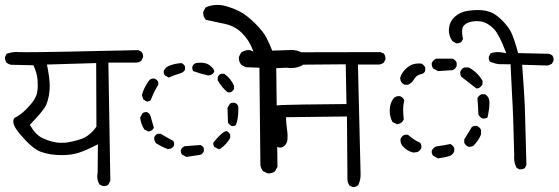

<svg xmlns="http://www.w3.org/2000/svg" viewBox="-20 -757 2237 769"><path d="M391.1 -12.2Q394 -11.7 397 -11.7Q406.7 -11.7 414.1 -17.6L421.9 -33.2L414.1 -506.3H526.9Q537.6 -507.3 545.9 -513.7L552.7 -526.9Q553.2 -528.8 553.2 -530.3Q553.2 -531.7 553 -533.4Q552.7 -535.2 552.5 -537.6Q552.2 -540 551.3 -542Q549.8 -545.9 546.9 -549.3L533.7 -556.2Q177.2 -547.9 85 -547.9Q59.6 -547.9 54.7 -548.3Q49.8 -548.8 44.9 -548.8Q27.3 -548.8 6.3 -541.5L0 -528.3Q0 -526.9 0 -523.4Q0 -520 1.5 -515.1Q2.9 -510.3 6.3 -505.9Q14.2 -499.5 24.4 -497.6L113.8 -495.6Q127.9 -465.8 130.4 -437.5Q131.3 -427.2 131.3 -413.8Q131.3 -400.4 128.4 -385.3Q123 -357.4 85.4 -319.8Q61 -295.4 38.1 -284.7Q33.2 -278.8 33.2 -270Q33.2 -252 57.6 -222.7Q107.4 -163.1 141.1 -149.9Q178.2 -135.7 228 -135.7Q264.6 -135.7 294.4 -145Q324.2 -154.3 365.7 -175.8L372.1 -179.2L371.1 -64.5Q369.6 -57.6 369.6 -50.8Q369.6 -33.2 378.4 -18.1ZM242.2 -185.5Q234.9 -185.1 222.7 -185.1Q191.4 -185.1 149.9 -204.1Q123.5 -216.3 101.1 -254.4L99.6 -257.3Q155.8 -314.9 165.5 -337.9Q179.2 -372.1 179.2 -413.6Q179.2 -444.3 168 -498.5L365.2 -504.4L366.2 -249.5Q339.4 -211.9 304.7 -200.2Q271 -189 242.2 -185.5Z M1050.8 -63Q1053.7 -62.5 1058.1 -62.5Q1062.5 -62.5 1069.1 -64.5Q1075.7 -66.4 1081.5 -71.3L1091.3 -88.9L1086.4 -483.9L1127 -485.8Q1127 -485.8 1127.4 -485.8Q1137.2 -484.4 1146 -484.4Q1171.4 -484.4 1191.9 -496.1L1200.7 -513.7Q1201.2 -516.1 1201.2 -518.6Q1201.2 -534.2 1192.4 -544.4Q1171.4 -557.1 1146 -557.1Q1143.1 -557.1 1132.8 -556.2L1070.3 -554.2Q1059.6 -582 1047.1 -606.2Q1034.7 -630.4 1001 -664.1Q967.3 -697.8 936.5 -712.9Q905.8 -728 871.1 -735.8Q860.4 -737.3 851.6 -737.3Q824.2 -737.3 803.2 -727.1L794.4 -710Q793.9 -707.5 793.9 -705.6Q793.9 -689.9 804.2 -677.7Q842.3 -669.9 881.8 -661.1Q921.4 -652.3 949.5 -624.3Q977.5 -596.2 991.2 -560.1L995.1 -550.3L985.4 -554.7Q981 -556.6 976.6 -556.6Q972.2 -556.6 968.8 -556.2Q958.5 -554.2 945.8 -546.9L937 -529.3Q936.5 -526.9 936.5 -524.9Q936.5 -508.8 947.3 -496.6L964.8 -487.8L1019 -485.8L1022.9 -96.2Q1024.9 -82 1033.2 -71.8ZM796.4 -163.1Q792.5 -171.9 783.2 -176.3Q751 -173.3 719.7 -171.4Q709.5 -167.5 704.6 -156.7Q704.1 -154.8 704.1 -152.8Q704.1 -144.5 709 -138.2L726.6 -128.4L783.2 -137.2Q792.5 -141.1 796.4 -151.4ZM677.7 -179.7Q677.7 -187.5 673.8 -192.9Q648.4 -206.1 623.5 -221.2H612.3Q602.1 -217.3 598.1 -208Q597.7 -205.6 597.7 -203.6Q597.7 -191.4 605.5 -183.1Q628.4 -168.5 652.8 -159.7L663.1 -161.6Q673.3 -165.5 677.2 -174.8Q677.7 -177.2 677.7 -179.7ZM887.2 -231.9Q877.4 -231.9 857.9 -212.4Q847.2 -201.7 834.5 -185.5Q834 -184.1 834 -182.1Q834 -174.3 838.9 -168.5L855 -159.7L862.3 -161.1Q887.2 -178.7 901.9 -204.1V-217.8Q897 -228 887.7 -231.9Q887.7 -231.9 887.2 -231.9ZM565.9 -308.1Q556.6 -308.1 551.3 -303.7L541.5 -287.1Q543.5 -260.3 558.6 -237.8L575.7 -230L581.5 -231.9Q591.8 -235.8 596.2 -245.6Q589.4 -270 582.5 -293.5Q578.6 -303.2 568.4 -308.1Q566.9 -308.1 565.9 -308.1ZM911.6 -252Q919.4 -252 924.8 -256.3Q934.6 -280.8 934.6 -319.3Q934.6 -325.2 934.1 -332Q930.2 -341.3 920.9 -345.2Q918 -345.7 915.5 -345.7Q906.7 -345.7 900.9 -341.8L891.1 -325.2L893.1 -266.6Q897.5 -257.3 907.7 -252.4Q909.7 -252 911.6 -252ZM595.2 -442.4Q585 -442.4 578.6 -436.5Q557.1 -408.7 548.3 -376L554.2 -358.4L569.8 -349.6L583.5 -355Q595.2 -387.2 613.8 -417.5V-428.7Q608.9 -438 599.6 -441.9Q597.2 -442.4 595.2 -442.4ZM865.2 -461.4Q856 -457.5 852.1 -447.3V-435.5Q867.7 -406.7 892.1 -387.2H903.3Q912.6 -391.1 917.5 -401.4V-413.1Q905.3 -441.9 878.4 -461.4ZM721.2 -490.2Q717.3 -500 706.5 -504.4Q682.1 -502.4 662.6 -495.6Q644 -489.7 636.2 -474.1Q635.7 -471.7 635.7 -469.7Q635.7 -467.8 636 -465.8Q636.2 -463.9 636.7 -461.9Q637.7 -458.5 639.6 -455.6L655.8 -446.3Q679.2 -456.5 699.2 -462.4Q716.8 -467.3 721.2 -478.5ZM838.4 -469.7Q838.4 -481 820.3 -495.1Q806.6 -505.9 783.2 -505.9Q774.4 -505.9 764.6 -504.4Q754.4 -500.5 750.5 -490.2Q750 -487.8 750 -485.4Q750 -477.5 753.9 -472.2Q783.7 -461.4 814.5 -454.6L823.7 -456.5Q833.5 -460.4 838.4 -469.7Q838.4 -469.7 838.4 -469.7Z M1391.6 -8.3Q1394 -7.8 1397.2 -7.8Q1400.4 -7.8 1405 -9.5Q1409.7 -11.2 1414.6 -15.1Q1424.3 -34.7 1424.3 -57.6L1413.6 -498.5H1498Q1507.8 -499.5 1517.1 -505.9L1523.9 -519.5Q1523.9 -520.5 1523.9 -523.7Q1523.9 -526.9 1522.5 -532.2Q1521 -537.6 1517.6 -542.5L1503.9 -548.3L1031.2 -547.4L1018.1 -540.5L1011.2 -528.3Q1011.2 -526.9 1011.2 -523.2Q1011.2 -519.5 1012.7 -514.2Q1014.2 -508.8 1017.6 -503.9Q1025.4 -498.5 1036.6 -496.6L1364.7 -499.5L1367.7 -340.3Q1150.4 -338.4 1112.1 -336.4Q1073.7 -334.5 1048.8 -328.6Q1041 -327.1 1036.6 -322.3Q1028.3 -314 1028.3 -295.9Q1028.3 -278.8 1031.7 -262Q1035.2 -245.1 1040.5 -231.9Q1051.8 -206.5 1066.4 -188Q1083.5 -166 1102.5 -166Q1112.8 -166 1120.1 -173.8Q1129.9 -183.1 1131.3 -199.2Q1131.8 -205.6 1131.8 -214.8Q1131.8 -224.1 1129.2 -241.2Q1126.5 -258.3 1125.5 -287.6L1369.6 -290.5L1371.6 -36.1Q1372.6 -25.4 1378.9 -14.2Z M2060.5 -78.6Q2062 -78.6 2065.2 -78.6Q2068.4 -78.6 2073.2 -79.8Q2078.1 -81.1 2082.5 -84L2088.4 -96.7Q2083.5 -293 2082 -332Q2080.6 -371.1 2071.3 -497.6L2172.4 -494.6Q2182.6 -496.6 2190.9 -502L2196.8 -514.2Q2197.3 -516.1 2197.3 -518.1Q2197.3 -528.3 2191.4 -535.6L2179.7 -541.5L2055.2 -544.4Q2038.1 -607.4 2025.4 -631.3Q2013.7 -652.8 1992.4 -674.1Q1971.2 -695.3 1953.1 -704.6Q1928.7 -716.8 1893.6 -716.8Q1874.5 -716.8 1852.5 -713.4Q1823.2 -709 1802.2 -690.4Q1781.7 -672.4 1778.3 -644Q1777.8 -639.6 1777.8 -635.3Q1777.8 -612.3 1792 -592.3L1807.1 -583.5Q1808.1 -583.5 1809.6 -583.5Q1811 -583.5 1813.5 -583.7Q1815.9 -584 1818.8 -584.5Q1823.7 -585.9 1827.6 -588.9L1834.5 -601.1Q1830.6 -617.7 1830.6 -629.9Q1830.6 -647.9 1838.9 -655.8Q1851.1 -668.5 1875 -671.4Q1882.3 -672.4 1889.6 -672.4Q1905.3 -672.4 1916.7 -668.5Q1928.2 -664.6 1937.5 -658.2Q1948.2 -651.4 1959 -640.1Q1978.5 -619.6 2004.9 -551.3L2007.8 -543.9L2000 -545.4Q1985.8 -548.3 1973.6 -548.3Q1957 -548.3 1943.8 -542.5L1938 -529.8Q1937.5 -527.8 1937.5 -525.9Q1937.5 -516.1 1942.9 -509.8Q1966.8 -500.5 1979.5 -500Q1992.2 -499.5 2020.5 -499.5H2024.9Q2028.8 -409.7 2031.2 -370.1Q2035.6 -304.7 2039.6 -133.8V-133.3Q2039.1 -129.9 2039.1 -126Q2039.1 -103 2049.3 -84.5ZM1799.3 -164.1Q1794.4 -174.8 1783.7 -180.2Q1755.4 -174.3 1726.6 -170.4Q1715.3 -165.5 1709.5 -153.8Q1709 -151.9 1709 -148.9Q1709 -140.1 1714.8 -133.3L1734.4 -122.6Q1762.2 -126.5 1777.8 -131.3Q1792.5 -135.3 1799.3 -150.4ZM1667.5 -164.1Q1668 -167 1668 -168.9Q1668 -170.9 1667.5 -173.3Q1667 -179.7 1663.1 -185.1Q1638.2 -195.8 1613.8 -217.3H1600.6Q1589.4 -212.4 1584.5 -201.2Q1584 -198.7 1584 -196.3Q1584 -183.6 1591.3 -173.3Q1609.9 -151.9 1634.8 -146L1651.4 -147.9Q1662.6 -152.8 1667.5 -164.1ZM1860.4 -168.9Q1870.6 -168.9 1877 -174.3Q1897.5 -194.8 1906.7 -218.8V-236.3Q1901.9 -247.6 1890.6 -252.4Q1887.7 -252.9 1885.7 -252.9Q1876 -252.9 1869.6 -248L1839.4 -198.7V-185.5Q1844.2 -174.3 1855.5 -169.4Q1858.4 -168.9 1860.4 -168.9ZM1597.2 -278.8Q1594.7 -297.9 1594.7 -317.4Q1594.7 -336.9 1599.1 -356Q1593.8 -366.7 1583 -371.6Q1580.1 -372.1 1578.1 -372.1Q1576.2 -372.1 1573.2 -371.6Q1566.4 -371.1 1559.6 -366.7Q1541 -346.2 1541 -313Q1541 -288.6 1552.2 -268.1L1570.8 -259.3L1578.6 -261.2Q1591.8 -266.1 1597.2 -278.8ZM1908.2 -379.4Q1897.5 -374.5 1892.1 -363.3Q1895 -334 1896 -298.8Q1900.9 -287.6 1912.1 -282.7Q1915 -282.2 1918 -282.2Q1926.3 -282.2 1932.6 -286.6Q1940.4 -322.8 1940.4 -343.3Q1940.4 -370.6 1921.9 -379.4ZM1912.6 -433.6Q1892.1 -468.3 1857.4 -486.8H1839.8Q1828.6 -481.9 1823.7 -470.7Q1823.2 -467.8 1823.2 -465.8Q1823.2 -456.1 1828.1 -449.2L1888.7 -402.3L1896 -403.8Q1907.7 -408.7 1912.6 -419.9ZM1657.2 -502.9Q1630.4 -502.9 1611.3 -486.8Q1588.4 -467.8 1582.5 -444.3L1584.5 -434.1Q1589.4 -422.4 1600.6 -417.5H1614.3Q1629.9 -424.8 1637.7 -438.5Q1647.5 -456.1 1665 -459.5Q1678.2 -461.9 1683.1 -472.7V-486.3Q1678.2 -497.6 1667 -502.4Q1661.6 -502.9 1657.2 -502.9ZM1809.1 -505.9Q1804.2 -517.1 1793 -522H1726.6Q1715.3 -517.1 1709.5 -505.4Q1709 -503.4 1709 -501.5Q1709 -491.2 1714.8 -482.9L1734.4 -472.2L1793 -476.1Q1804.2 -481 1809.1 -492.2Z"/></svg>

Font: Bakudai
Style: Light
Weight: 300
Version: Version 1.48